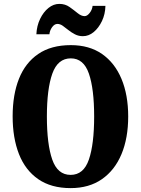

<svg xmlns="http://www.w3.org/2000/svg" viewBox="-20 -957 724 987"><path d="M343 10Q243 10 176.5 -36Q110 -82 77.5 -165Q45 -248 45 -359Q45 -470 77.5 -552Q110 -634 176.5 -679.5Q243 -725 344 -725Q439 -725 504.5 -679.5Q570 -634 604.5 -551.5Q639 -469 639 -358Q639 -247 604.5 -164.5Q570 -82 504 -36Q438 10 343 10ZM343 -58Q410 -58 437 -137Q464 -216 464 -358Q464 -500 437 -578.5Q410 -657 344 -657Q277 -657 249 -578.5Q221 -500 221 -358Q221 -216 248.5 -137Q276 -58 343 -58ZM406 -771Q384 -771 365.5 -780.5Q347 -790 331.5 -802.5Q316 -815 302.5 -824.5Q289 -834 275 -834Q260 -834 248 -817.5Q236 -801 234 -781H167Q169 -824 186 -859.5Q203 -895 229 -916Q255 -937 285 -937Q315 -937 337.5 -921Q360 -905 379 -889.5Q398 -874 415 -874Q428 -874 441 -890.5Q454 -907 456 -927H522Q521 -884 504 -848.5Q487 -813 461.5 -792Q436 -771 406 -771Z"/></svg>

Font: Noto Serif Sinhala ExtraCondensed Black
Style: Regular
Weight: 900
Width: 2
Designer: Jelle Bosma - Monotype Design Team
Foundry: Monotype Imaging Inc.
Version: Version 2.007; ttfautohint (v1.8.4.7-5d5b)